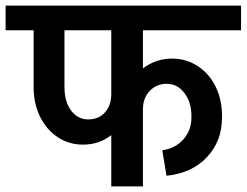

<svg xmlns="http://www.w3.org/2000/svg" viewBox="-55 -665 880 685"><path d="M455 -557V-421Q501 -456 559 -456Q609 -456 650 -429.5Q691 -403 714 -356.5Q737 -310 737 -252V-246Q737 -161 683 -104Q629 -47 539 -38L524 -129Q570 -135 599 -167.5Q628 -200 628 -246V-251Q628 -300 603 -333Q578 -366 540 -366Q503 -366 479 -340.5Q455 -315 455 -276V0H342V-183Q299 -149 241 -149Q191 -149 151 -175.5Q111 -202 88 -248.5Q65 -295 65 -353V-557H-35V-645H805V-557ZM342 -329V-557H175V-354Q175 -303 198.5 -271Q222 -239 260 -239Q297 -239 319.5 -264Q342 -289 342 -329Z"/></svg>

Font: Akshar Medium
Style: Regular
Weight: 500
Designer: Tall Chai
Foundry: Tall Chai
Version: Version 1.000